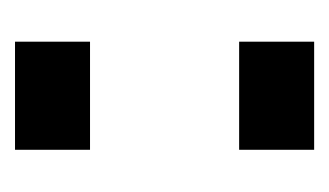

<svg xmlns="http://www.w3.org/2000/svg" viewBox="-112 -328 440 257"><g transform="rotate(-90 108.5 -200.0)"><path d="M36 -300V-400.4H180.7V-300ZM36 0V-100.4H180.7V0Z"/></g></svg>

Font: Big Shoulders Text SC Thin
Style: Regular
Weight: 100
Designer: Patric King
Foundry: XO Type Co
Version: Version 2.002